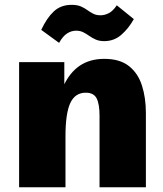

<svg xmlns="http://www.w3.org/2000/svg" viewBox="-20 -789 686 809"><path d="M60.5 0V-527.3H251V-403.8L247.1 -425.8Q273.4 -483.4 316.2 -512.2Q358.9 -541 419.4 -541Q484.9 -541 523.2 -510.7Q561.5 -480.5 578.1 -428.7Q594.7 -377 594.7 -313V0H399.4V-301.3Q399.4 -350.6 387.2 -374.5Q375 -398.4 341.3 -398.4Q296.4 -398.4 276.1 -354.7Q255.9 -311 255.9 -214.8V0ZM419.4 -615.7Q398.4 -615.7 383.5 -622.3Q368.7 -628.9 356.2 -637.7Q343.8 -646.5 330.8 -653.1Q317.9 -659.7 300.3 -659.7Q281.2 -659.7 263.2 -648.4Q245.1 -637.2 229 -608.4L153.8 -663.1Q176.8 -712.9 206.5 -740.7Q236.3 -768.6 281.7 -768.6Q305.2 -768.6 320.6 -762Q335.9 -755.4 347.9 -746.6Q359.9 -737.8 372.8 -731.2Q385.7 -724.6 403.8 -724.6Q420.9 -724.6 438.2 -733.4Q455.6 -742.2 472.2 -766.6L543.9 -708.5Q522 -669.4 491.5 -642.6Q460.9 -615.7 419.4 -615.7Z"/></svg>

Font: Schibsted Grotesk Black
Style: Regular
Weight: 900
Designer: Bakken & Baeck AS, Henrik Kongsvoll
Foundry: Schibsted ASA
Version: Version 1.100;gftools[0.9.25]